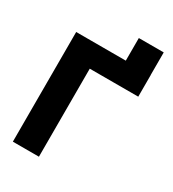

<svg xmlns="http://www.w3.org/2000/svg" viewBox="-208 -990 993 1103"><g transform="rotate(30 288.5 -438.5)"><path d="M382.8 -584.5V-877.4H547.9V-584.5ZM548.3 -727.5V-584H226.6V0H53.7V-727.5Z"/></g></svg>

Font: Inter 20pt ExtraBold
Style: Regular
Weight: 800
Version: Version 4.001;git-66647c0bb